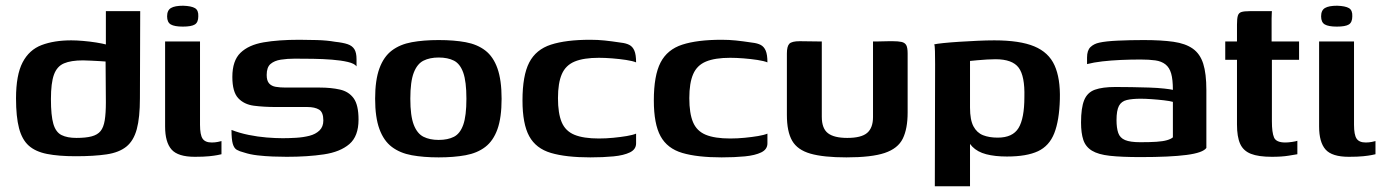

<svg xmlns="http://www.w3.org/2000/svg" viewBox="-20 -544 4835 671"><path d="M36 -200Q36 -282 59 -326Q82 -370 125.5 -386.5Q169 -403 229 -403Q247 -403 270.5 -401Q294 -399 316 -395.5Q338 -392 355 -387.5Q372 -383 380 -378L350 -365V-505H470L469 -201Q469 -133 458 -92.5Q447 -52 421.5 -31.5Q396 -11 352.5 -4.5Q309 2 244 2Q185 2 144.5 -6Q104 -14 80.5 -35Q57 -56 46.5 -96Q36 -136 36 -200ZM247 -62Q280 -62 300.5 -67.5Q321 -73 331.5 -86Q342 -99 346 -123.5Q350 -148 350 -186L349 -329Q341 -330 327 -330.5Q313 -331 298 -332Q283 -333 270 -333Q228 -333 203.5 -322.5Q179 -312 168.5 -283Q158 -254 158 -198Q158 -140 166.5 -111Q175 -82 195 -72Q215 -62 247 -62Z M661 4Q602 4 579.5 -21.5Q557 -47 557 -102V-399H679V-108Q679 -73 688 -59.5Q697 -46 720 -46Q731 -46 741 -48Q751 -50 754 -51V-5Q750 -4 740 -2Q730 0 711 2Q692 4 661 4ZM619 -451Q590 -451 577 -458.5Q564 -466 564 -487Q564 -508 577.5 -516Q591 -524 620 -524Q649 -523 661.5 -515.5Q674 -508 673 -487Q673 -466 661 -458.5Q649 -451 619 -451Z M982 4Q960 4 933.5 3Q907 2 880.5 -1Q854 -4 833 -11Q817 -15 807.5 -20.5Q798 -26 793.5 -41.5Q789 -57 789 -90Q817 -79 849 -72.5Q881 -66 912 -63.5Q943 -61 968 -61Q990 -61 1015 -62.5Q1040 -64 1061.5 -69.5Q1083 -75 1096.5 -88Q1110 -101 1110 -123Q1110 -152 1095 -161Q1080 -170 1054 -170H945Q902 -170 867.5 -174.5Q833 -179 812.5 -201Q792 -223 792 -275Q792 -332 820.5 -359.5Q849 -387 901 -396Q953 -405 1026 -405Q1052 -405 1087.5 -404Q1123 -403 1151 -398Q1179 -395 1195 -389.5Q1211 -384 1218.5 -372Q1226 -360 1226 -337V-312Q1219 -322 1195.5 -327.5Q1172 -333 1140 -335.5Q1108 -338 1073.5 -338.5Q1039 -339 1010 -339Q984 -339 961.5 -335.5Q939 -332 925.5 -320.5Q912 -309 912 -282Q912 -262 920.5 -252.5Q929 -243 944 -240.5Q959 -238 978 -238H1097Q1137 -238 1168 -231Q1199 -224 1216 -200.5Q1233 -177 1233 -126Q1233 -68 1201 -40.5Q1169 -13 1112 -4.5Q1055 4 982 4Z M1513 6Q1460 6 1419 -1.5Q1378 -9 1349.5 -30.5Q1321 -52 1306 -93Q1291 -134 1291 -199Q1291 -264 1306 -305Q1321 -346 1349.5 -367.5Q1378 -389 1419 -396.5Q1460 -404 1513 -404Q1567 -404 1607.5 -396.5Q1648 -389 1676 -367.5Q1704 -346 1718.5 -305Q1733 -264 1733 -199Q1733 -133 1718.5 -92.5Q1704 -52 1676 -30.5Q1648 -9 1607 -1.5Q1566 6 1513 6ZM1513 -55Q1545 -55 1566.5 -66Q1588 -77 1599 -108Q1610 -139 1610 -199Q1610 -259 1599 -290Q1588 -321 1566.5 -332Q1545 -343 1513 -343Q1482 -343 1460 -332Q1438 -321 1426 -290Q1414 -259 1414 -199Q1414 -139 1426 -108Q1438 -77 1460 -66Q1482 -55 1513 -55Z M2043 6Q1958 6 1905.5 -9.5Q1853 -25 1829.5 -68Q1806 -111 1806 -193Q1806 -280 1829.5 -325.5Q1853 -371 1905.5 -388Q1958 -405 2043 -405Q2069 -405 2093 -402.5Q2117 -400 2150 -395Q2168 -393 2179.5 -387Q2191 -381 2197 -367Q2203 -353 2203 -326Q2191 -331 2168 -334.5Q2145 -338 2119.5 -340Q2094 -342 2073 -342Q2020 -342 1988.5 -329Q1957 -316 1943.5 -285Q1930 -254 1930 -201Q1930 -148 1943 -117Q1956 -86 1987.5 -73Q2019 -60 2073 -60Q2098 -60 2123.5 -62.5Q2149 -65 2170 -68.5Q2191 -72 2203 -77V-43Q2203 -22 2181.5 -11.5Q2160 -1 2124 2.5Q2088 6 2043 6Z M2502 6Q2417 6 2364.5 -9.5Q2312 -25 2288.5 -68Q2265 -111 2265 -193Q2265 -280 2288.5 -325.5Q2312 -371 2364.5 -388Q2417 -405 2502 -405Q2528 -405 2552 -402.5Q2576 -400 2609 -395Q2627 -393 2638.5 -387Q2650 -381 2656 -367Q2662 -353 2662 -326Q2650 -331 2627 -334.5Q2604 -338 2578.5 -340Q2553 -342 2532 -342Q2479 -342 2447.5 -329Q2416 -316 2402.5 -285Q2389 -254 2389 -201Q2389 -148 2402 -117Q2415 -86 2446.5 -73Q2478 -60 2532 -60Q2557 -60 2582.5 -62.5Q2608 -65 2629 -68.5Q2650 -72 2662 -77V-43Q2662 -22 2640.5 -11.5Q2619 -1 2583 2.5Q2547 6 2502 6Z M2852 -399V-136Q2852 -95 2873.5 -78.5Q2895 -62 2941 -62Q2990 -62 3010.5 -79.5Q3031 -97 3031 -135V-399Q3032 -399 3041.5 -399Q3051 -399 3063.5 -399.5Q3076 -400 3086.5 -400Q3097 -400 3100 -400Q3119 -400 3130.5 -397.5Q3142 -395 3147 -386.5Q3152 -378 3152 -357V-151Q3152 -94 3135 -59.5Q3118 -25 3072 -9.5Q3026 6 2938 6Q2858 6 2812.5 -7Q2767 -20 2748.5 -52Q2730 -84 2730 -142V-357Q2730 -382 2738.5 -391Q2747 -400 2775 -400Q2794 -400 2813 -399.5Q2832 -399 2852 -399Z M3247 107 3248 -320Q3248 -345 3247.5 -365Q3247 -385 3245 -389Q3253 -391 3277 -393.5Q3301 -396 3332.5 -398Q3364 -400 3396.5 -401.5Q3429 -403 3455 -403Q3544 -403 3594.5 -382Q3645 -361 3665.5 -315.5Q3686 -270 3684 -197Q3682 -123 3664.5 -78.5Q3647 -34 3607.5 -15.5Q3568 3 3499 3Q3457 3 3426.5 -5Q3396 -13 3378 -31.5Q3360 -50 3352 -79L3370 -89V107ZM3467 -63Q3519 -63 3539.5 -96.5Q3560 -130 3560 -205Q3562 -278 3540 -307.5Q3518 -337 3459 -337Q3446 -337 3429 -336Q3412 -335 3396 -333.5Q3380 -332 3370 -331V-168Q3370 -125 3382 -102.5Q3394 -80 3415.5 -71.5Q3437 -63 3467 -63Z M3966 5Q3900 5 3859 0.5Q3818 -4 3796 -17.5Q3774 -31 3766 -55Q3758 -79 3758 -116Q3758 -167 3769 -194Q3780 -221 3806.5 -230.5Q3833 -240 3878 -240Q3903 -240 3934.5 -239.5Q3966 -239 3996 -238Q4026 -237 4048.5 -234.5Q4071 -232 4079 -230Q4079 -266 4073 -287Q4067 -308 4053 -319Q4039 -330 4017.5 -333Q3996 -336 3966 -336Q3932 -336 3897.5 -334.5Q3863 -333 3832.5 -329.5Q3802 -326 3779 -320V-343Q3779 -368 3791 -379.5Q3803 -391 3822 -395Q3844 -400 3886.5 -402Q3929 -404 3977 -404Q4039 -404 4081 -398Q4123 -392 4148.5 -374Q4174 -356 4185 -321.5Q4196 -287 4196 -229V-27Q4184 -10 4126.5 -2.5Q4069 5 3966 5ZM3965 -47Q3999 -47 4021.5 -48.5Q4044 -50 4058 -54Q4072 -58 4079 -64V-188Q4069 -191 4047.5 -193.5Q4026 -196 4004 -197.5Q3982 -199 3967 -199Q3937 -199 3918 -194.5Q3899 -190 3890.5 -174Q3882 -158 3882 -124Q3882 -97 3888 -79.5Q3894 -62 3912 -54.5Q3930 -47 3965 -47Z M4425 4Q4378 4 4351.5 -6.5Q4325 -17 4314 -41.5Q4303 -66 4303 -109V-335H4262V-399H4303V-458Q4303 -479 4306 -489Q4309 -499 4318.5 -502Q4328 -505 4347 -505H4425Q4425 -502 4424.5 -495.5Q4424 -489 4424 -479V-399H4520V-335H4425V-120Q4425 -81 4432.5 -63.5Q4440 -46 4472 -46Q4482 -46 4495.5 -48Q4509 -50 4514 -52V-5Q4508 -4 4484 0Q4460 4 4425 4Z M4694 4Q4635 4 4612.5 -21.5Q4590 -47 4590 -102V-399H4712V-108Q4712 -73 4721 -59.5Q4730 -46 4753 -46Q4764 -46 4774 -48Q4784 -50 4787 -51V-5Q4783 -4 4773 -2Q4763 0 4744 2Q4725 4 4694 4ZM4652 -451Q4623 -451 4610 -458.5Q4597 -466 4597 -487Q4597 -508 4610.5 -516Q4624 -524 4653 -524Q4682 -523 4694.5 -515.5Q4707 -508 4706 -487Q4706 -466 4694 -458.5Q4682 -451 4652 -451Z"/></svg>

Font: Genos SemiBold
Style: Regular
Weight: 600
Designer: Robert E. Leuschke
Foundry: Robert E. Leuschke
Version: Version 1.010